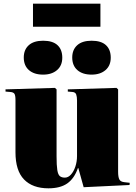

<svg xmlns="http://www.w3.org/2000/svg" viewBox="-20 -1008 739 1042"><path d="M243 14Q157 14 110.5 -34Q64 -82 64 -182V-465Q64 -491 58 -499.5Q52 -508 34 -509L10 -511V-523L278 -531L287 -523V-160Q287 -110 291 -85Q295 -60 305 -52Q315 -44 332 -44Q350 -44 365 -60.5Q380 -77 389 -104Q398 -131 398 -161V-463Q398 -483 393.5 -495.5Q389 -508 372 -509L348 -511V-523L612 -531L621 -523V-76Q621 -48 627.5 -34.5Q634 -21 657 -19L684 -16L683 -4L434 8L405 -96H403Q383 -39 345 -12.5Q307 14 243 14ZM477 -603Q428 -603 400 -627.5Q372 -652 372 -696Q372 -738 399 -762.5Q426 -787 477 -787Q529 -787 555 -763Q581 -739 581 -695Q581 -652 552.5 -627.5Q524 -603 477 -603ZM214 -603Q165 -603 137 -627.5Q109 -652 109 -696Q109 -738 136 -762.5Q163 -787 214 -787Q266 -787 292 -763Q318 -739 318 -695Q318 -652 289.5 -627.5Q261 -603 214 -603ZM159 -863V-988H525V-863Z"/></svg>

Font: Display Black
Style: Regular
Weight: 900
Designer: Latin by Veronika Burian and Jose Scaglione. Greek by Irene Vlachou. Cyrillic by Vera Evstafieva.
Foundry: TypeTogether
Version: Version 3.002